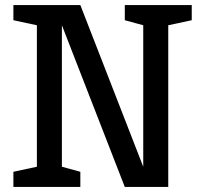

<svg xmlns="http://www.w3.org/2000/svg" viewBox="-20 -740 800 760"><path d="M547 -80V-640L474 -660V-720H739V-660L646 -640V0H474L225 -640V-80L298 -60V0H33V-60L126 -80V-640L33 -660V-720H298Z"/></svg>

Font: Hermeneus One
Style: Regular
Weight: 400
Designer: Rodrigo Fuenzalida, Pablo Impallari
Foundry: Pablo Impallari, Rodrigo Fuenzalida
Version: Version 1.002; ttfautohint (v0.93) -l 8 -r 50 -G 200 -x 14 -